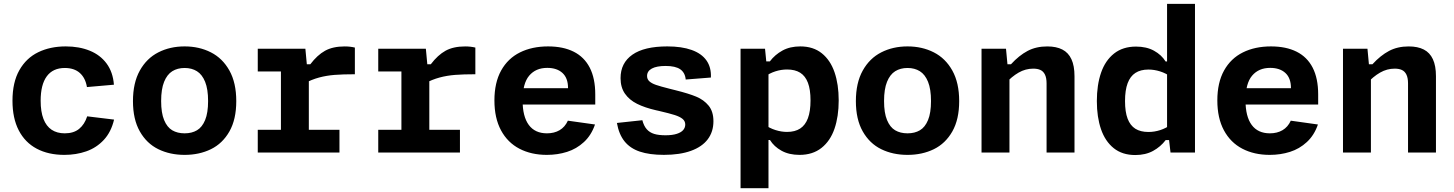

<svg xmlns="http://www.w3.org/2000/svg" viewBox="-20 -785 7480 988"><path d="M311.1 12Q228.9 12 168.9 -19.9Q108.9 -51.8 76.5 -114.2Q44.2 -176.6 44.2 -266.6Q44.2 -361.6 79.7 -424Q115.2 -486.5 176.8 -516.3Q238.4 -546.2 318.3 -546.2Q387.6 -546.2 441.7 -524.2Q495.8 -502.3 528.5 -458.2Q561.2 -414 566.2 -349.1L427.4 -337Q419.6 -383.9 390.7 -409.6Q361.8 -435.2 313.6 -435.2Q252.2 -435.2 220.7 -392.3Q189.2 -349.4 189.2 -266.6Q189.2 -210.5 203.6 -173.1Q218 -135.8 245.7 -117.3Q273.4 -98.9 313.2 -98.9Q359.1 -98.9 387.2 -121.9Q415.2 -144.8 428.7 -186.4L567 -169.6Q551.9 -105.5 514 -64.9Q476.1 -24.3 423.9 -6.2Q371.8 12 311.1 12Z M930 12Q854.6 12 794.7 -17.3Q734.8 -46.6 699.5 -108.8Q664.2 -170.9 664.2 -264.6Q664.2 -358.7 699.5 -421.9Q734.8 -485.1 794.9 -515.6Q855 -546.2 930 -546.2Q1005 -546.2 1065.2 -515.6Q1125.3 -485.1 1160.6 -421.9Q1195.8 -358.8 1195.8 -264.6Q1195.8 -170.8 1160.6 -108.7Q1125.3 -46.6 1065.4 -17.3Q1005.4 12 930 12ZM930 -435.2Q893.3 -435.2 866.5 -418.5Q839.8 -401.8 824.5 -364.1Q809.2 -326.3 809.2 -265Q809.2 -204.1 824.5 -167.2Q839.8 -130.2 866.3 -114.6Q892.9 -98.9 930 -98.9Q967.1 -98.9 993.6 -114.6Q1020.2 -130.2 1035.5 -167.2Q1050.8 -204.1 1050.8 -265Q1050.8 -326.3 1035.5 -364.1Q1020.2 -401.8 993.4 -418.5Q966.7 -435.2 930 -435.2Z M1560.6 -435.8H1569.2V-0.2H1425.6V-439.7L1448.1 -417.2H1306.4V-534.2H1551.4ZM1546.6 -356V-454.3H1576.8Q1612.7 -501.7 1652.8 -523.9Q1692.9 -546.1 1753.6 -546.1Q1782.3 -546.1 1806.1 -540.2V-402.9Q1744.6 -402.9 1701.9 -399.6Q1659.3 -396.2 1621.7 -386Q1584 -375.8 1546.6 -356ZM1306.4 -117H1726.8V0H1306.4Z M2180.6 -435.8H2189.2V-0.2H2045.6V-439.7L2068.1 -417.2H1926.4V-534.2H2171.4ZM2166.6 -356V-454.3H2196.8Q2232.7 -501.7 2272.8 -523.9Q2312.9 -546.1 2373.6 -546.1Q2402.3 -546.1 2426.1 -540.2V-402.9Q2364.6 -402.9 2321.9 -399.6Q2279.3 -396.2 2241.7 -386Q2204 -375.8 2166.6 -356ZM1926.4 -117H2346.8V0H1926.4Z M2800.2 -546.2Q2877.8 -546.2 2932.1 -519Q2986.4 -491.8 3014.8 -436.8Q3043.1 -381.7 3043.1 -299.2V-247.1H2637.8V-331.2H2923.9L2903 -312.6V-332Q2903 -383.1 2874.5 -409.4Q2845.9 -435.7 2796.1 -435.7Q2736.8 -435.7 2703 -395.5Q2669.2 -355.4 2669.2 -268.3Q2669.2 -185.5 2701 -142.2Q2732.9 -98.9 2794.6 -98.9Q2831.9 -98.9 2859.5 -115Q2887.2 -131.2 2902.2 -164L3041.8 -144.4Q3022.8 -89 2984.8 -54Q2946.8 -18.9 2898 -3.5Q2849.2 12 2794.2 12Q2713.7 12 2652.8 -19.8Q2592 -51.5 2558.1 -114.4Q2524.2 -177.3 2524.2 -268.3Q2524.2 -359.8 2558.8 -422.2Q2593.5 -484.5 2655.7 -515.3Q2717.8 -546.2 2800.2 -546.2Z M3638.1 -386 3508.6 -375.8Q3505.2 -411.2 3480.5 -428.4Q3455.8 -445.6 3405.1 -445.6Q3358.9 -445.6 3334.3 -432.3Q3309.7 -419 3309.7 -394Q3309.7 -377.3 3321.5 -366.6Q3333.2 -355.9 3355.7 -348.1Q3378.1 -340.3 3424.6 -328.6Q3442.5 -324.2 3455.5 -320.8Q3523.7 -303.9 3562.8 -287.6Q3602 -271.3 3626.6 -241.2Q3651.2 -211 3651.2 -161Q3651.2 -107.2 3622 -68.3Q3592.7 -29.5 3535.5 -8.8Q3478.3 11.9 3396.4 11.9Q3321.8 11.9 3272.2 -4.9Q3222.5 -21.7 3193.7 -57.7Q3164.8 -93.7 3154.5 -152.3L3285.4 -166.4Q3293.1 -136.7 3308.2 -119.8Q3323.2 -103 3346.1 -96Q3368.9 -88.9 3404.6 -88.9Q3440 -88.9 3462.8 -96.4Q3485.6 -103.8 3495.9 -116.2Q3506.2 -128.7 3506.2 -144.1Q3506.2 -161.9 3492.2 -173.3Q3478.2 -184.7 3451.8 -193.1Q3425.4 -201.6 3369.5 -214.6L3356.8 -217.4Q3298.2 -230.8 3258.2 -250.8Q3218.2 -270.8 3195.8 -303.1Q3173.3 -335.4 3173.3 -382.9Q3173.3 -461 3234.2 -503.6Q3295 -546.2 3413.9 -546.2Q3488 -546.2 3539.1 -527.9Q3590.2 -509.7 3615.5 -473.8Q3640.7 -437.8 3638.1 -386Z M3934.5 183.3H3790.8V-534.2H3916.7L3925.8 -442.1H3934.5ZM4094.2 12Q4040.2 12 4001.7 -9.3Q3963.1 -30.6 3942.1 -64.6H3912.9V-144.8Q3940.2 -125.2 3970.4 -115.8Q4000.6 -106.2 4030 -106.2Q4070.8 -106.2 4097.4 -123.5Q4124 -140.8 4137.4 -176.6Q4150.8 -212.5 4150.8 -268.4Q4150.8 -324.1 4137.5 -359Q4124.2 -394 4097.8 -410.7Q4071.2 -427.4 4030.3 -427.4Q3999.8 -427.4 3969.8 -417.8Q3939.8 -408.2 3912.9 -388.6V-469.2H3941.6Q3967.6 -503.6 4006.4 -524.9Q4045.2 -546.2 4098.2 -546.2Q4164.8 -546.2 4208.9 -510.8Q4253 -475.4 4274.4 -413.1Q4295.8 -350.8 4295.8 -268.4Q4295.8 -185.7 4274.2 -122.7Q4252.6 -59.8 4207.3 -23.9Q4162 12 4094.2 12Z M4650 12Q4574.6 12 4514.7 -17.3Q4454.8 -46.6 4419.5 -108.8Q4384.2 -170.9 4384.2 -264.6Q4384.2 -358.7 4419.5 -421.9Q4454.8 -485.1 4514.9 -515.6Q4575 -546.2 4650 -546.2Q4725 -546.2 4785.2 -515.6Q4845.3 -485.1 4880.6 -421.9Q4915.8 -358.8 4915.8 -264.6Q4915.8 -170.8 4880.6 -108.7Q4845.3 -46.6 4785.4 -17.3Q4725.4 12 4650 12ZM4650 -435.2Q4613.3 -435.2 4586.5 -418.5Q4559.8 -401.8 4544.5 -364.1Q4529.2 -326.3 4529.2 -265Q4529.2 -204.1 4544.5 -167.2Q4559.8 -130.2 4586.3 -114.6Q4612.9 -98.9 4650 -98.9Q4687.1 -98.9 4713.6 -114.6Q4740.2 -130.2 4755.5 -167.2Q4770.8 -204.1 4770.8 -265Q4770.8 -326.3 4755.5 -364.1Q4740.2 -401.8 4713.4 -418.5Q4686.7 -435.2 4650 -435.2Z M5174.5 0H5030.8V-534.2H5156.7L5165.8 -437.5H5174.5ZM5365.5 0V-355.6Q5365.5 -384.2 5357.1 -401.2Q5348.8 -418.1 5333.7 -425Q5318.7 -431.8 5297 -431.8Q5257.2 -431.8 5221.8 -411.5Q5186.4 -391.2 5153 -354.8V-454.2H5182.2Q5224.2 -500 5267.9 -523Q5311.5 -546.1 5369.1 -546.1Q5415.7 -546.1 5446.7 -530.1Q5477.7 -514.2 5493.4 -480.3Q5509.2 -446.4 5509.2 -392.7V0Z M5985.5 -765H6129.2V0H6003.3L5992.1 -96.2H5985.5ZM5825.8 -545.3Q5879.8 -545.3 5918.3 -524Q5956.9 -502.8 5977.9 -468.8H6007.1V-388.5Q5979.8 -408.1 5949.6 -417.6Q5919.4 -427.1 5890 -427.1Q5849.2 -427.1 5822.6 -409.8Q5796 -392.6 5782.6 -356.7Q5769.2 -320.8 5769.2 -264.9Q5769.2 -209.2 5782.5 -174.3Q5795.8 -139.3 5822.2 -122.6Q5848.8 -105.9 5889.7 -105.9Q5920.2 -105.9 5950.2 -115.5Q5980.2 -125.2 6007.1 -144.8V-64.2H5978.4Q5952.4 -29.8 5913.6 -8.5Q5874.8 12.8 5821.8 12.8Q5755.2 12.8 5711.1 -22.5Q5667 -57.9 5645.6 -120.2Q5624.2 -182.5 5624.2 -264.9Q5624.2 -347.7 5645.8 -410.6Q5667.4 -473.6 5712.7 -509.5Q5758 -545.3 5825.8 -545.3Z M6520.2 -546.2Q6597.8 -546.2 6652.1 -519Q6706.4 -491.8 6734.8 -436.8Q6763.1 -381.7 6763.1 -299.2V-247.1H6357.8V-331.2H6643.9L6623 -312.6V-332Q6623 -383.1 6594.5 -409.4Q6565.9 -435.7 6516.1 -435.7Q6456.8 -435.7 6423 -395.5Q6389.2 -355.4 6389.2 -268.3Q6389.2 -185.5 6421 -142.2Q6452.9 -98.9 6514.6 -98.9Q6551.9 -98.9 6579.5 -115Q6607.2 -131.2 6622.2 -164L6761.8 -144.4Q6742.8 -89 6704.8 -54Q6666.8 -18.9 6618 -3.5Q6569.2 12 6514.2 12Q6433.7 12 6372.8 -19.8Q6312 -51.5 6278.1 -114.4Q6244.2 -177.3 6244.2 -268.3Q6244.2 -359.8 6278.8 -422.2Q6313.5 -484.5 6375.7 -515.3Q6437.8 -546.2 6520.2 -546.2Z M7034.5 0H6890.8V-534.2H7016.7L7025.8 -437.5H7034.5ZM7225.5 0V-355.6Q7225.5 -384.2 7217.1 -401.2Q7208.8 -418.1 7193.7 -425Q7178.7 -431.8 7157 -431.8Q7117.2 -431.8 7081.8 -411.5Q7046.4 -391.2 7013 -354.8V-454.2H7042.2Q7084.2 -500 7127.9 -523Q7171.5 -546.1 7229.1 -546.1Q7275.7 -546.1 7306.7 -530.1Q7337.7 -514.2 7353.4 -480.3Q7369.2 -446.4 7369.2 -392.7V0Z"/></svg>

Font: Monaspace Neon Var
Style: Regular
Weight: 400
Designer: Riley Cran and the Lettermatic Team
Version: Version 1.000 (Monaspace Neon Var)